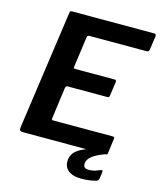

<svg xmlns="http://www.w3.org/2000/svg" viewBox="-131 -836 921 1101"><g transform="rotate(15 329.0 -285.5)"><path d="M145 -729Q146 -737 148.5 -739.5Q151 -742 158 -742H647Q660 -742 657 -723L646 -648Q645 -639 641 -635.5Q637 -632 627 -632H292Q285 -632 281.5 -629.5Q278 -627 277 -619L252 -439Q251 -432 253 -430Q255 -428 260 -428H494Q502 -428 504 -424.5Q506 -421 505 -415L493 -330Q492 -320 480 -320H245Q234 -320 232 -306L207 -121Q206 -110 213 -110H568Q576 -110 578.5 -107Q581 -104 579 -96L568 -12Q567 -5 564.5 -2.5Q562 0 553 0H62Q42 0 45 -22L145 -729ZM356 81Q359 63 369 48Q379 33 402.5 18.5Q426 4 468 -9L562 -3Q506 17 481 36.5Q456 56 454 80Q452 95 459.5 103Q467 111 487 111Q508 111 524.5 105Q541 99 551 95Q559 91 562.5 94.5Q566 98 564 105L559 143Q558 148 555.5 152.5Q553 157 549 158Q535 163 510.5 167Q486 171 457 171Q404 171 377 147.5Q350 124 356 81Z"/></g></svg>

Font: Libre Franklin Thin SemiBold
Style: Italic
Weight: 600
Italic angle: -8°
Version: Version 3.000